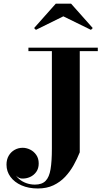

<svg xmlns="http://www.w3.org/2000/svg" viewBox="-20 -1014 585 1064"><path d="M522 -750V-730.5H422V-170Q408 -134.5 388.2 -99Q368.5 -63.5 341 -34.2Q313.5 -5 276.2 12.8Q239 30.5 189.5 30.5Q138.5 30.5 99.2 13.2Q60 -4 38 -34Q16 -64 16 -101.5Q16 -130 28.2 -151Q40.5 -172 61 -183.5Q81.5 -195 105.5 -195Q126.5 -195 147 -185Q167.5 -175 181 -155.5Q194.5 -136 194.5 -108Q194.5 -80.5 181 -61.5Q167.5 -42.5 146.2 -33Q125 -23.5 101 -24.5Q87.5 -25.5 75.5 -35Q63.5 -44.5 60 -58Q68 -37.5 85.2 -22.5Q102.5 -7.5 125.5 0.8Q148.5 9 173.5 9Q212.5 9 232.8 -11.8Q253 -32.5 260.2 -76.5Q267.5 -120.5 267.5 -190V-730.5H137.5V-750ZM179 -848.5 169 -858.5 289 -993.5H374L494 -858.5L484 -848.5L331 -923.5Z"/></svg>

Font: Bodoni Moda
Style: Bold
Weight: 700
Designer: Owen Earl
Foundry: indestructible type
Version: Version 2.005